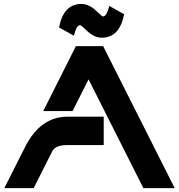

<svg xmlns="http://www.w3.org/2000/svg" viewBox="-20 -977 930 997"><path d="M2.4 0 110.4 -213.9Q189.5 -371.1 331.1 -371.1H518.6V-223.6H327.6Q267.6 -223.6 251 -190.9L154.8 0ZM887.2 0H724.6L439.9 -564.9L356.9 -400.4H204.6L374 -737.3H515.6ZM547.4 -946.3 624.5 -903.3Q601.1 -781.2 508.8 -781.2Q471.2 -781.2 436 -813L404.8 -841.3Q399.4 -846.2 396 -846.2Q377 -846.2 363.8 -791.5L286.6 -834.5Q310.1 -956.5 402.3 -956.5Q439.9 -956.5 475.1 -924.8L506.3 -896.5Q511.7 -891.6 515.1 -891.6Q534.2 -891.6 547.4 -946.3Z"/></svg>

Font: New Shape
Style: Bold
Weight: 700
Designer: Wojciech Kalinowski "wmk69" (wmk69@o2.pl)
Foundry: Wojciech Kalinowski "wmk69" (wmk69@o2.pl)
Version: Version 2.1.1; 2021-05-14